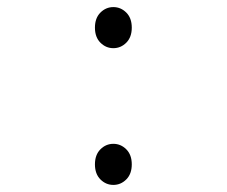

<svg xmlns="http://www.w3.org/2000/svg" viewBox="-20 -510 640 542"><path d="M336.5 -389.5Q321 -374 300 -374Q279 -374 263.5 -389.5Q248 -405 248 -432Q248 -459 263.5 -474.5Q279 -490 300 -490Q321 -490 336.5 -474.5Q352 -459 352 -432Q352 -405 336.5 -389.5ZM336.5 -3.5Q321 12 300 12Q279 12 263.5 -3.5Q248 -19 248 -46Q248 -73 263.5 -88.5Q279 -104 300 -104Q321 -104 336.5 -88.5Q352 -73 352 -46Q352 -19 336.5 -3.5Z"/></svg>

Font: TypoPRO Source Code Pro
Style: Regular
Weight: 200
Monospace: yes
Designer: Paul D. Hunt, Teo Tuominen
Foundry: Adobe Systems Incorporated
Version: Version 2.010;PS 1.0;hotconv 1.0.84;makeotf.lib2.5.63406